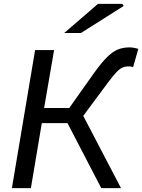

<svg xmlns="http://www.w3.org/2000/svg" viewBox="-20 -981 741 1001"><path d="M163 -720H262L210 -418H341L470 -600Q508 -653 537 -682Q566 -711 593.5 -722.5Q621 -734 656 -734Q666 -734 679.5 -731.5Q693 -729 701 -726L674 -631Q662 -635 651 -635Q633 -635 619 -629Q605 -623 587 -604.5Q569 -586 541 -548L414 -377L611 0H508L332 -339H198L141 0H42ZM491 -961H617L625 -950L402 -809H315Z"/></svg>

Font: Nebula Sans Medium
Style: Regular
Weight: 500
Italic angle: -9°
Designer: Paul D. Hunt for Adobe (as Source Sans)
Foundry: Nebula Entertainment & Broadcasting LLC
Version: Version 1.010